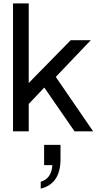

<svg xmlns="http://www.w3.org/2000/svg" viewBox="-20 -777 571 1136"><path d="M57 -757H150V-286L398 -539H517L310 -322L531 0H421L242 -259L150 -162V0H57ZM290 200H241V80H338V165Q338 238 308.5 281.5Q279 325 221 339V298Q284 281 290 200Z"/></svg>

Font: BLUETTI 2.0 Normal
Style: Normal
Weight: 400
Designer: Stijn de Vries
Foundry: tokotype
Version: Version 2.005;October 31, 2023;FontCreator 14.0.0.2814 64-bi